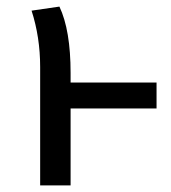

<svg xmlns="http://www.w3.org/2000/svg" viewBox="-20 -559 517 579"><path d="M452.1 -310.1V-231.9H192.9V0H101.1V-356.9Q101.1 -446.8 75.2 -526.9L159.2 -539.1Q192.9 -467.8 192.9 -338.9V-310.1Z"/></svg>

Font: FiraGO
Style: Regular
Weight: 400
Designer: bBox Type
Foundry: bBox Type GmbH
Version: Version 1.001;PS 001.001;hotconv 1.0.88;makeotf.lib2.5.64775